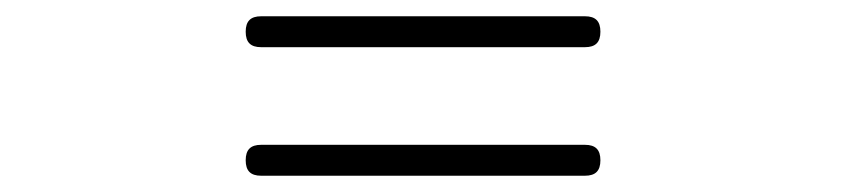

<svg xmlns="http://www.w3.org/2000/svg" viewBox="-20 -498 1040 236"><path d="M500 -478H301C288 -478 282 -472 282 -459C282 -446 288 -440 301 -440H500H699C712 -440 718 -446 718 -459C718 -472 712 -478 699 -478ZM500 -320H301C288 -320 282 -314 282 -301C282 -288 288 -282 301 -282H500H699C712 -282 718 -288 718 -301C718 -314 712 -320 699 -320Z"/></svg>

Font: GenSenRounded2 TW M
Style: Regular
Weight: 500
Version: Version 2.100;PS 2.1;hotconv 16.6.51;makeotf.lib2.5.65220 DE